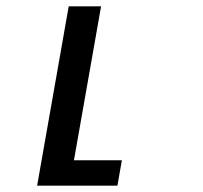

<svg xmlns="http://www.w3.org/2000/svg" viewBox="-20 -585 640 605"><path d="M196.5 -565H298.5L213 -80H364L350 0H97Z"/></svg>

Font: JuliaMono
Style: Italic
Weight: 400
Italic angle: -9°
Monospace: yes
Designer: cormullion
Foundry: corm
Version: Version 0.057; ttfautohint (v1.8.4)